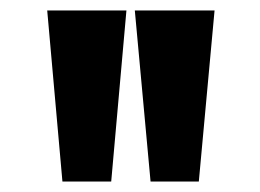

<svg xmlns="http://www.w3.org/2000/svg" viewBox="-20 -738 496 366"><path d="M99 -392H192L221 -718H70ZM237 -718 267 -392H359L389 -718Z"/></svg>

Font: Falling Sky
Style: Bd+
Weight: 400
Designer: Paul D. Hunt
Foundry: Adobe Systems Incorporated
Version: Version 1.02